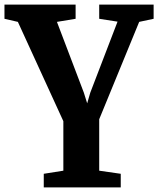

<svg xmlns="http://www.w3.org/2000/svg" viewBox="-24 -576 691 838"><path d="M167 242V182.5L252.5 169V-47L54 -480.5L-4.5 -494V-556H306V-494L224.5 -480.5L342 -171.5L356.5 -125L370 -171.5L489 -481.5L409 -494V-556H646.5V-494L583.5 -480.5L409 -55.5V169L503 182.5V242Z"/></svg>

Font: Merriweather ExtraBold
Style: Regular
Weight: 800
Version: Version 2.100